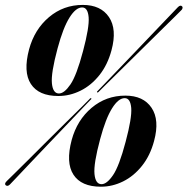

<svg xmlns="http://www.w3.org/2000/svg" viewBox="-24 -730 745 762"><path d="M304.5 -710.5Q376 -710.5 408.5 -662.2Q441 -614 418.5 -530.5Q403 -472.5 370.5 -431.8Q338 -391 295.5 -370Q253 -349 207.5 -349Q129.5 -349 98.5 -396.8Q67.5 -444.5 91.5 -534.5Q113 -613.5 170.5 -662Q228 -710.5 304.5 -710.5ZM305.5 -527Q331 -622.5 327.8 -661.5Q324.5 -700.5 302 -700.5Q277 -700.5 251.8 -660.2Q226.5 -620 204.5 -538Q178 -439.5 182 -399.2Q186 -359 210 -359Q231 -359 255.5 -394.8Q280 -430.5 305.5 -527ZM367.5 -365.5Q363.5 -361 362.5 -363.5Q359 -365 363.5 -369Q368 -373.5 392.5 -399Q417 -424.5 452.8 -461.8Q488.5 -499 527.5 -539.8Q566.5 -580.5 601 -616.8Q635.5 -653 657.8 -676.2Q680 -699.5 681.5 -701Q692 -712 699 -704.5Q701.5 -702 700.2 -697Q699 -692 694.5 -688.5Q693.5 -687 670.5 -664.5Q647.5 -642 611.8 -606.8Q576 -571.5 535.8 -531.8Q495.5 -492 458.8 -455.8Q422 -419.5 397 -394.8Q372 -370 367.5 -365.5ZM331.5 -337Q335 -342 338 -339.5Q341 -338 335 -333.5Q330.5 -329 306.2 -303.5Q282 -278 246.2 -240.5Q210.5 -203 171 -161.8Q131.5 -120.5 96.8 -83.8Q62 -47 39.5 -23.2Q17 0.5 15.5 2Q6 11.5 -1.5 5Q-8 -1 3.5 -12Q5 -13.5 28.2 -36.2Q51.5 -59 87.2 -94.5Q123 -130 163.2 -170.2Q203.5 -210.5 240.5 -246.8Q277.5 -283 302.5 -307.8Q327.5 -332.5 331.5 -337ZM473.5 -350.5Q545 -350.5 577.5 -302.2Q610 -254 587.5 -170.5Q572 -112.5 539.5 -71.8Q507 -31 464.5 -10Q422 11 376.5 11Q298.5 11 267.5 -36.8Q236.5 -84.5 260.5 -174.5Q282 -253.5 339.5 -302Q397 -350.5 473.5 -350.5ZM474.5 -167Q500 -262.5 496.8 -301.5Q493.5 -340.5 471 -340.5Q446 -340.5 420.8 -300.2Q395.5 -260 373.5 -178Q347 -79.5 351 -39.2Q355 1 379 1Q400 1 424.5 -34.8Q449 -70.5 474.5 -167Z"/></svg>

Font: Fraunces 144pt
Style: Bold Italic
Weight: 700
Italic angle: -16°
Version: Version 1.000;[b76b70a41]